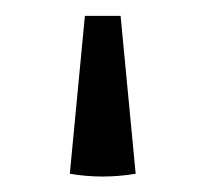

<svg xmlns="http://www.w3.org/2000/svg" viewBox="-20 -120 259 242"><path d="M132 -100 151 99Q109 106 68 99L87 -100Z"/></svg>

Font: Piazzolla SC
Style: Regular
Weight: 400
Designer: Juan Pablo del Peral
Foundry: Huerta Tipografica
Version: Version 1.330